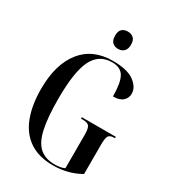

<svg xmlns="http://www.w3.org/2000/svg" viewBox="-220 -1042 1051 1169"><g transform="rotate(30 305.5 -457.0)"><path d="M338 10Q239 10 173.5 -34.5Q108 -79 76.5 -162Q45 -245 45 -358Q45 -530 121.5 -627Q198 -724 340 -724Q441 -724 489.5 -688.5Q538 -653 538 -607Q538 -577 515.5 -556.5Q493 -536 447 -536Q447 -630 424 -672Q401 -714 340 -714Q249 -714 207.5 -631.5Q166 -549 166 -358Q166 -229 183 -150Q200 -71 239.5 -35.5Q279 0 346 0Q365 0 383 -3Q401 -6 415 -13V-249Q415 -292 404 -307Q393 -322 359 -322H346V-332H585V-322H578Q549 -322 540 -306.5Q531 -291 531 -246V-39Q486 -14 439 -2Q392 10 338 10ZM328 -802Q304 -802 288.5 -817Q273 -832 273 -863Q273 -896 288.5 -910Q304 -924 328 -924Q353 -924 369 -910Q385 -896 385 -863Q385 -832 369 -817Q353 -802 328 -802Z"/></g></svg>

Font: Noto Serif Display ExtraCondensed SemiBold
Style: Regular
Weight: 600
Width: 2
Designer: Monotype Design Team
Foundry: Monotype Imaging Inc.
Version: Version 2.009